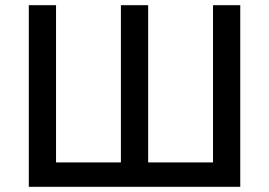

<svg xmlns="http://www.w3.org/2000/svg" viewBox="-20 -720 1037 740"><path d="M91 0H906V-700H801V-94H551V-700H446V-94H196V-700H91Z"/></svg>

Font: Fixel Text Medium
Style: Regular
Weight: 500
Width: 4
Designer: AlfaBravo + MacPaw
Foundry: Kyrylo Tkachov, Marchela Mozhyna, Serhii Makarenko, Maria Weinstein, Zakhar Kryvoshyya
Version: Version 1.211